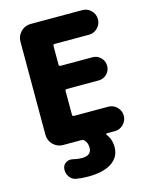

<svg xmlns="http://www.w3.org/2000/svg" viewBox="-137 -842 882 1125"><g transform="rotate(-15 304.0 -279.5)"><path d="M474.6 -605.5H266.6Q256.8 -605.5 256.8 -595.7V-482.4Q256.8 -472.7 266.6 -472.7H460Q489.3 -472.7 509.8 -452.1Q530.3 -431.6 530.3 -402.3Q530.3 -373 509.8 -352.5Q489.3 -332 460 -332H266.6Q256.8 -332 256.8 -322.3V-178.7Q256.8 -168.9 266.6 -168.9H474.6Q504.9 -168.9 526.9 -147Q548.8 -125 548.8 -94.7Q548.8 -64.5 526.9 -42.5Q504.9 -20.5 474.6 -20.5H425.8Q422.9 -20.5 421.9 -18.1Q420.9 -15.6 421.9 -12.7Q449.2 20.5 449.2 68.4Q449.2 128.9 398.9 162.6Q348.6 196.3 253.9 196.3Q216.8 196.3 182.6 190.4Q157.2 185.5 142.6 163.1Q130.9 144.5 130.9 124Q130.9 118.2 131.8 113.3Q134.8 91.8 154.3 80.1Q167 73.2 180.7 73.2Q188.5 73.2 196.3 75.2Q222.7 82 248 82Q306.6 82 306.6 34.2Q306.6 3.9 288.1 -14.6Q281.2 -20.5 270.5 -20.5H161.1Q126 -20.5 101.1 -45.4Q76.2 -70.3 76.2 -105.5V-669.9Q76.2 -705.1 101.1 -730Q126 -754.9 161.1 -754.9H474.6Q504.9 -754.9 526.9 -732.9Q548.8 -710.9 548.8 -680.2Q548.8 -649.4 526.9 -627.4Q504.9 -605.5 474.6 -605.5Z"/></g></svg>

Font: Gen Jyuu GothicX Heavy
Style: Bold
Weight: 900
Designer: [Source Han Sans]
Ryoko NISHIZUKA  (kana & ideographs); Paul D. Hunt (Latin, Greek & Cyrillic); Wenlong ZHANG  (bopomofo
Version: Version 1.002.20150607